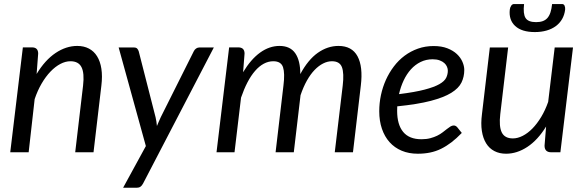

<svg xmlns="http://www.w3.org/2000/svg" viewBox="-20 -736 2832 928"><path d="M157 -378.5Q197.5 -445.5 248.5 -479.8Q299.5 -514 353.5 -514Q385.5 -514 409.8 -501.2Q434 -488.5 449.2 -464Q464.5 -439.5 470 -403.8Q475.5 -368 470 -322.5L432 0H343.5L381.5 -322.5Q388.5 -382.5 374 -411.2Q359.5 -440 320.5 -440Q296.5 -440 271.8 -427Q247 -414 224 -390Q201 -366 181.2 -332.2Q161.5 -298.5 147.5 -257L118.5 0H29.5L90.5 -507H134.5Q164.5 -507 164.5 -477Z M1013.5 -506.5 671.5 151Q666 161.5 658.8 166.5Q651.5 171.5 640.5 171.5H575L685 -30L553.5 -506.5H627Q638 -506.5 643 -501.2Q648 -496 650.5 -488L732 -169Q734.5 -158.5 736 -148Q737.5 -137.5 738.5 -127Q743 -137.5 747.5 -148.2Q752 -159 757 -169.5L917 -489Q921 -497 928.2 -501.8Q935.5 -506.5 943 -506.5Z M1026.5 0 1087.5 -507H1131.5Q1162 -507 1162 -477L1155 -387Q1192.5 -449.5 1237.2 -481.8Q1282 -514 1331 -514Q1382.5 -514 1407 -478.8Q1431.5 -443.5 1431.5 -378Q1469 -447.5 1516.2 -480.8Q1563.5 -514 1616 -514Q1681 -514 1708 -464Q1735 -414 1724 -322.5L1686 0H1598L1636.5 -322.5Q1643.5 -382 1632.8 -411Q1622 -440 1584.5 -440Q1563 -440 1541.8 -429.2Q1520.5 -418.5 1500.5 -397.8Q1480.5 -377 1463.2 -346.2Q1446 -315.5 1432.5 -275.5V-275L1400 0H1312L1350 -322.5Q1357.5 -382 1348 -411Q1338.5 -440 1301 -440Q1277 -440 1254.8 -428Q1232.5 -416 1212.8 -393.2Q1193 -370.5 1176 -337.8Q1159 -305 1145 -264L1113.5 0Z M2071 -449.5Q2039.5 -449.5 2013 -436.5Q1986.5 -423.5 1966 -400.8Q1945.5 -378 1931 -347.2Q1916.5 -316.5 1908.5 -281Q1985.5 -290.5 2032 -302.8Q2078.5 -315 2103.5 -329.2Q2128.5 -343.5 2136.5 -360Q2144.5 -376.5 2144.5 -394.5Q2144.5 -403.5 2140.5 -413.2Q2136.5 -423 2127.8 -431Q2119 -439 2105 -444.2Q2091 -449.5 2071 -449.5ZM2212 -93.5Q2186.5 -67 2162 -48.2Q2137.5 -29.5 2112.2 -17Q2087 -4.5 2059.2 1.2Q2031.5 7 1999.5 7Q1956 7 1921.5 -7.5Q1887 -22 1863 -48.8Q1839 -75.5 1826 -113.5Q1813 -151.5 1813 -198.5Q1813 -237.5 1821.2 -276.2Q1829.5 -315 1845.2 -350Q1861 -385 1883.8 -415Q1906.5 -445 1935.8 -466.8Q1965 -488.5 2000.2 -501Q2035.5 -513.5 2076 -513.5Q2114.5 -513.5 2142.5 -502.5Q2170.5 -491.5 2188.5 -474.5Q2206.5 -457.5 2215.2 -437Q2224 -416.5 2224 -398Q2224 -365 2210.5 -337.2Q2197 -309.5 2161 -287.2Q2125 -265 2062 -248.5Q1999 -232 1900 -222Q1900 -216.5 1899.8 -211.2Q1899.5 -206 1899.5 -200.5Q1899.5 -133.5 1928.8 -98.2Q1958 -63 2017 -63Q2041 -63 2059.8 -68Q2078.5 -73 2093.2 -80.2Q2108 -87.5 2119.2 -96.2Q2130.5 -105 2139.8 -112.2Q2149 -119.5 2157 -124.5Q2165 -129.5 2173 -129.5Q2182.5 -129.5 2190 -121Z M2749.5 -506.5 2688.5 0H2644.5Q2612 0 2612 -32L2619.5 -124.5Q2579.5 -59.5 2529.2 -26.2Q2479 7 2426 7Q2394 7 2369.5 -5.8Q2345 -18.5 2329.8 -43Q2314.5 -67.5 2309 -103Q2303.5 -138.5 2309.5 -184.5L2347.5 -506.5H2436L2398 -184.5Q2391 -125 2405.2 -96Q2419.5 -67 2459 -67Q2482 -67 2506.5 -79.5Q2531 -92 2553.5 -115Q2576 -138 2595.8 -170.8Q2615.5 -203.5 2629.5 -243.5L2661 -506.5ZM2571 -629Q2589.5 -629 2603 -633.8Q2616.5 -638.5 2625.8 -649Q2635 -659.5 2640.5 -676Q2646 -692.5 2648.5 -716.5H2696.5Q2705.5 -716.5 2709 -708Q2712.5 -699.5 2711.5 -689.5Q2708.5 -664.5 2697.2 -644.5Q2686 -624.5 2667 -610.2Q2648 -596 2622.2 -588.5Q2596.5 -581 2565 -581Q2502 -581 2470.2 -610.2Q2438.5 -639.5 2444 -689.5Q2445 -699.5 2450.5 -708Q2456 -716.5 2464.5 -716.5H2513Q2507.5 -669 2520.2 -649Q2533 -629 2571 -629Z"/></svg>

Font: Lato 2
Style: Italic
Weight: 400
Italic angle: -7°
Designer: Lukasz Dziedzic with Adam Twardoch and Botio Nikoltchev
Foundry: tyPoland Lukasz Dziedzic
Version: Version 2.015; 2015-08-06; http://www.latofonts.com/